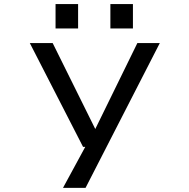

<svg xmlns="http://www.w3.org/2000/svg" viewBox="-20 -708 915 928"><path d="M284.5 200 392 2H381.5L124 -500H234.5L440.5 -84.5L644 -500H752.5L393.5 200ZM248.5 -688.5H357.5V-570.5H248.5ZM513.5 -688.5H622.5V-570.5H513.5Z"/></svg>

Font: Trispace SemiExpanded
Style: Regular
Weight: 400
Width: 6
Designer: Tyler Finck
Foundry: Etcetera Type Company
Version: Version 1.210; ttfautohint (v1.8.3)